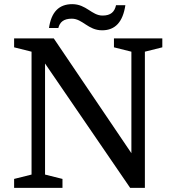

<svg xmlns="http://www.w3.org/2000/svg" viewBox="-20 -905 841 925"><path d="M261 -770C268 -798 286 -815 326 -815C378 -815 404 -759 472 -759C535 -759 572 -799 584 -880H539C532 -848 514 -830 474 -830C422 -830 396 -885 328 -885C264 -885 227 -847 216 -770ZM48 -43V0H281V-43L197 -64V-599L607 0H678V-656L762 -677V-720H529V-677L613 -656V-167L239 -720H48V-677L132 -656V-64Z"/></svg>

Font: Domine
Style: Regular
Weight: 400
Designer: Pablo Impallari, Rodrigo Fuenzalida, Brenda Gallo
Foundry: Pablo Impallari, Rodrigo Fuenzalida, Brenda Gallo
Version: Version 2.000